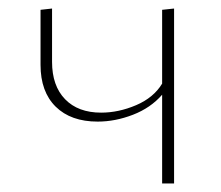

<svg xmlns="http://www.w3.org/2000/svg" viewBox="-20 -430 518 450"><path d="M388 -410V0H360V-208Q333 -177 291.5 -161Q250 -145 209 -145Q146 -145 110.5 -180Q75 -215 75 -278V-407L102 -410V-285Q102 -229 132.5 -197.5Q163 -166 217 -166Q258 -166 299 -183.5Q340 -201 360 -234V-407Z"/></svg>

Font: Ysabeau Infant Extralight
Style: Regular
Weight: 200
Designer: Christian Thalmann (Catharsis Fonts)
Version: Version 0.003